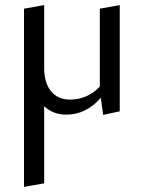

<svg xmlns="http://www.w3.org/2000/svg" viewBox="-20 -443 564 752"><path d="M371 -409 449 -423V-7L384 7L375 -60Q317 6 240 6Q188 6 153 -27V275L74 289V-409L153 -423V-177Q153 -119 179.5 -86Q206 -53 254 -53Q323 -53 371 -104Z"/></svg>

Font: EauTestInfant Medium
Style: Regular
Weight: 500
Designer: Christian Thalmann (Catharsis Fonts)
Version: Version 0.001;PS 000.001;hotconv 1.0.88;makeotf.lib2.5.64775